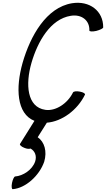

<svg xmlns="http://www.w3.org/2000/svg" viewBox="-20 -845 751 1360"><path d="M711 -651C712 -768 614 -842 490 -822C308 -792 195 -591 140 -400C90 -223 97 -39 224 11L122 174C117 181 131 194 152 202C170 210 188 211 196 207C227 224 242 259 229 299C209 358 143 401 87 405C80 406 70 426 65 451C60 476 63 495 70 495C160 488 258 401 293 301C315 227 295 160 247 127L312 24C418 16 529 -65 582 -175C585 -182 569 -192 546 -196C522 -201 501 -198 497 -190C459 -112 374 -56 301 -67C171 -86 159 -247 203 -400C247 -551 337 -710 481 -733C558 -746 616 -700 613 -629C613 -621 635 -620 662 -626C689 -633 711 -644 711 -651Z"/></svg>

Font: Nupuram Condensed Oblique
Style: Regular
Weight: 400
Width: 3
Designer: Santhosh Thottingal (santhosh.thottingal@gmail.com)
Foundry: SMC
Version: Version 1.000